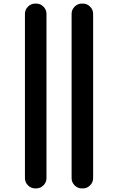

<svg xmlns="http://www.w3.org/2000/svg" viewBox="-20 -830 658 1070"><path d="M436 220Q413 220 396 203Q379 186 379 163V-753Q379 -776 396 -793Q413 -810 436 -810H442Q465 -810 482 -793Q499 -776 499 -753V163Q499 186 482 203Q465 220 442 220ZM176 220Q153 220 136 203Q119 186 119 163V-753Q119 -776 136 -793Q153 -810 176 -810H182Q205 -810 222 -793Q239 -776 239 -753V163Q239 186 222 203Q205 220 182 220Z"/></svg>

Font: Rounded Mplus 1c Bold
Style: Bold
Weight: 700
Version: Version 1.059.20150529